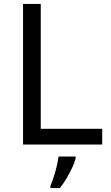

<svg xmlns="http://www.w3.org/2000/svg" viewBox="-20 -734 564 975"><path d="M97 0V-714H187V-80H499V0ZM364 70Q360 88 347.5 115.5Q335 143 318.5 171Q302 199 284 221H236V209Q244 192 252.5 165.5Q261 139 268 110.5Q275 82 277 61H364Z"/></svg>

Font: RS Noto Sans
Style: Regular
Weight: 400
Designer: Monotype Design Team
Foundry: Monotype Imaging Inc.
Version: Version 3.10